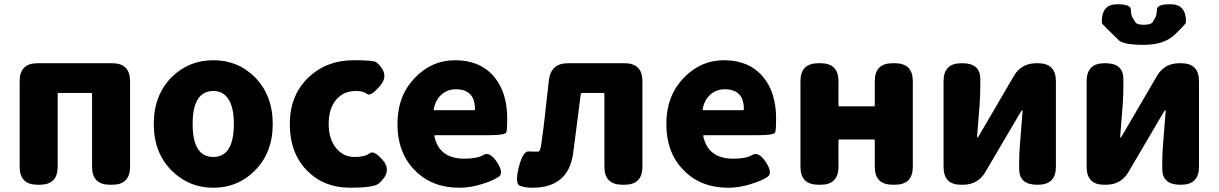

<svg xmlns="http://www.w3.org/2000/svg" viewBox="-20 -865 5706 899"><path d="M156 0Q72 0 72 -84V-485Q72 -569 156 -569H505Q589 -569 589 -485V-84Q589 0 505 0H495Q411 0 411 -84V-425Q411 -430 406 -430H255Q250 -430 250 -425V-84Q250 0 166 0Z M785 -65Q700 -149 700 -284.5Q700 -420 785 -505Q865 -583 979 -583Q1093 -583 1172 -505Q1257 -420 1257 -284.5Q1257 -149 1172 -65Q1093 14 979 14Q865 14 785 -65ZM1075 -285Q1075 -358 1052 -397Q1027 -439 979 -439Q882 -439 882 -284.5Q882 -130 978.5 -130Q1075 -130 1075 -285Z M1620 14Q1497 14 1419 -65Q1337 -147 1337 -284Q1337 -421 1427 -505Q1511 -583 1636 -583Q1731 -583 1743 -573Q1806 -519 1761 -465Q1716 -411 1699 -425Q1682 -439 1647 -439Q1588 -439 1553.5 -397.5Q1519 -356 1519 -285.5Q1519 -215 1553 -172.5Q1587 -130 1640 -130Q1689 -130 1710.5 -147Q1732 -164 1774 -113Q1817 -61 1754 -6Q1731 14 1620 14Z M2131 14Q2004 14 1925 -65Q1841 -147 1841 -285Q1841 -418 1925 -503Q2003 -583 2111 -583Q2229 -583 2295 -504Q2355 -431 2355 -309Q2355 -260 2351 -246Q2347 -232 2270 -232H2018Q2013 -232 2014 -227Q2036 -122 2155 -122Q2214 -122 2243.5 -139.5Q2273 -157 2307 -106Q2340 -55 2315.5 -37.5Q2291 -20 2236.5 -3Q2182 14 2131 14ZM2011 -354Q2010 -349 2015 -349H2199Q2204 -349 2204 -354Q2204 -447 2114 -447Q2075 -447 2047 -422Q2019 -397 2011 -354Z M2473 14Q2439 14 2414.5 5Q2390 -4 2409 -82Q2429 -159 2456 -156Q2461 -155 2500 -155Q2510 -155 2515 -194Q2521 -235 2526 -276L2550 -489Q2559 -569 2640 -569H2904Q2988 -569 2988 -485V-84Q2988 0 2904 0H2894Q2810 0 2810 -84V-425Q2810 -430 2805 -430H2708Q2700 -430 2699 -422L2674 -227Q2669 -185 2663 -143Q2639 14 2473 14Z M3390 14Q3263 14 3184 -65Q3100 -147 3100 -285Q3100 -418 3184 -503Q3262 -583 3370 -583Q3488 -583 3554 -504Q3614 -431 3614 -309Q3614 -260 3610 -246Q3606 -232 3529 -232H3277Q3272 -232 3273 -227Q3295 -122 3414 -122Q3473 -122 3502.5 -139.5Q3532 -157 3566 -106Q3599 -55 3574.5 -37.5Q3550 -20 3495.5 -3Q3441 14 3390 14ZM3270 -354Q3269 -349 3274 -349H3458Q3463 -349 3463 -354Q3463 -447 3373 -447Q3334 -447 3306 -422Q3278 -397 3270 -354Z M3812 0Q3728 0 3728 -84V-485Q3728 -569 3812 -569H3822Q3906 -569 3906 -485V-372Q3906 -367 3911 -367H4071Q4076 -367 4076 -372V-485Q4076 -569 4160 -569H4170Q4254 -569 4254 -485V-84Q4254 0 4170 0H4160Q4076 0 4076 -84V-207Q4076 -212 4071 -212H3911Q3906 -212 3906 -207V-84Q3906 0 3822 0Z M4479 0Q4398 0 4398 -84V-485Q4398 -569 4482 -569H4486Q4570 -569 4570 -495V-465Q4570 -421 4567 -377L4555 -225Q4555 -220 4556.5 -220Q4558 -220 4567 -235L4727 -509Q4762 -569 4832 -569H4840Q4924 -569 4924 -485V-84Q4924 0 4840 0H4836Q4752 0 4752 -74V-104Q4752 -148 4756 -192L4768 -344Q4768 -349 4766 -349Q4764 -349 4755 -334L4594 -60Q4559 0 4489 0Z M5149 0Q5068 0 5068 -84V-485Q5068 -569 5152 -569H5156Q5240 -569 5240 -495V-465Q5240 -421 5237 -377L5225 -225Q5225 -220 5226.5 -220Q5228 -220 5237 -235L5397 -509Q5432 -569 5502 -569H5510Q5594 -569 5594 -485V-84Q5594 0 5510 0H5506Q5422 0 5422 -74V-104Q5422 -148 5426 -192L5438 -344Q5438 -349 5436 -349Q5434 -349 5425 -334L5264 -60Q5229 0 5159 0ZM5218 -677Q5189 -706 5159 -735Q5139 -754 5139 -759Q5137 -842 5205 -845Q5274 -847 5275 -820.5Q5276 -794 5282.5 -783.5Q5289 -773 5296 -761Q5303 -749 5336 -749Q5369 -749 5376.5 -761Q5384 -773 5390 -783.5Q5396 -794 5397 -820.5Q5398 -847 5467 -845Q5535 -842 5533 -759Q5533 -754 5484 -706Q5433 -655 5336.5 -655Q5240 -655 5218 -677Z"/></svg>

Font: Resource Han Rounded TW Heavy
Style: Regular
Weight: 900
Designer: Cyano Hao (round all glyphs); Ryoko NISHIZUKA 西塚涼子 (kana, bopomofo & ideographs); Paul D. Hunt (Latin, Greek & Cyrillic)
Foundry: Cyano Hao
Version: 0.990